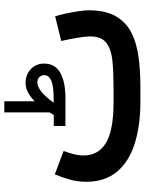

<svg xmlns="http://www.w3.org/2000/svg" viewBox="92 -776 684 908"><g transform="rotate(-90 434.0 -322.0)"><path d="M344.2 -409.7Q347.7 -415 350.8 -420.2Q354 -425.3 356.4 -429.7V-643.6H409.2V-500Q428.7 -519.5 450.2 -531.2Q471.7 -543 495.6 -543Q535.6 -543 561.5 -517.8Q587.4 -492.7 587.4 -454.6Q586.9 -403.3 543.9 -378.9Q501 -354.5 421.4 -354.5H292V-409.7ZM420.9 -410.2Q481.4 -410.2 507.1 -421.9Q532.7 -433.6 532.7 -453.1Q532.7 -468.3 523.4 -477.8Q514.2 -487.3 498 -487.3Q477.1 -487.3 452.4 -466.8Q427.7 -446.3 402.3 -409.7ZM476.1 0H410.2Q292 0 206.3 -27.8Q120.6 -55.7 74.5 -112.5Q28.3 -169.4 28.3 -255.9Q28.3 -296.4 38.8 -333.7Q49.3 -371.1 63.5 -404.8L173.8 -363.3Q166 -341.8 159.4 -316.7Q152.8 -291.5 152.8 -266.6Q153.3 -198.7 212.4 -162.8Q271.5 -127 405.3 -127H472.7Q543 -127 597.9 -132.1Q652.8 -137.2 684.3 -160.4Q715.8 -183.6 715.8 -238.3Q715.8 -259.8 709 -299.8Q702.1 -339.8 694.3 -374.5L811 -403.3Q818.8 -378.4 825.2 -347.7Q831.5 -316.9 835.4 -289.1Q839.4 -261.2 839.4 -245.6Q839.4 -165 811 -116.2Q782.7 -67.4 732.7 -42.2Q682.6 -17.1 616.7 -8.5Q550.8 0 476.1 0Z"/></g></svg>

Font: Vazir FD
Style: Bold-FD
Weight: 700
Designer: Saber Rastikerdar
Foundry: Saber Rastikerdar
Version: Version 30.1.0